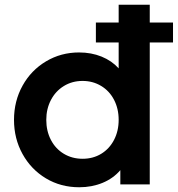

<svg xmlns="http://www.w3.org/2000/svg" viewBox="-20 -777 749 809"><path d="M39 -272Q39 -351 75 -416Q111 -481 174 -518.5Q237 -556 313 -556Q365 -556 408 -538.5Q451 -521 480 -489V-598H384V-682H480V-757H611V-682H709V-598H611V0H487V-60Q457 -25 412 -6.5Q367 12 314 12Q236 12 173.5 -25.5Q111 -63 75 -128Q39 -193 39 -272ZM328 -108Q372 -108 406.5 -129Q441 -150 460.5 -187.5Q480 -225 480 -272Q480 -319 460.5 -356.5Q441 -394 406 -415Q371 -436 328 -436Q284 -436 249 -414.5Q214 -393 194.5 -355.5Q175 -318 175 -272Q175 -225 194.5 -187.5Q214 -150 249 -129Q284 -108 328 -108Z"/></svg>

Font: Eudoxus Sans
Style: Bold
Weight: 700
Designer: Stijn de Vries
Foundry: tokotype
Version: Version 2.005